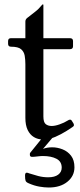

<svg xmlns="http://www.w3.org/2000/svg" viewBox="-20 -610 358 855"><path d="M307 -60.8Q309.2 -57 309.2 -52.8Q309.2 -47.8 302.2 -43.8L276.2 -26.8Q252.2 -11.8 226.1 -0.4Q200 11 170 11Q148.5 11 131 0.5Q113.5 -10 103.2 -31.2Q93 -52.5 93 -85V-323.8Q93 -344 90 -361.8Q87 -379.5 74 -390.8Q61 -402 29 -402Q16 -402 16 -415V-427Q16 -440 29 -440H93V-514Q93 -523.5 101 -530Q120.2 -545.5 136.4 -557.6Q152.5 -569.8 167 -588Q167.2 -590 170.2 -590H172.2Q173.2 -590 173.2 -587V-440H291.2Q305.2 -440 305.2 -427V-404Q305.2 -391 291.2 -391H173.2V-91.8Q173.2 -65.2 183.8 -57.1Q194.2 -49 210.2 -49Q225.2 -49 246 -56.4Q266.8 -63.8 280.8 -72.8Q283.8 -74.8 286.6 -76Q289.5 -77.2 291.5 -77.2Q297.5 -77.2 300.5 -71ZM182 -13.2Q185.5 -17.5 188.8 -19.9Q192 -22.2 197 -22.2H213Q225 -22.2 225 -14.2Q225 -10.2 221 -5.2L171.5 53Q189.5 46 212.5 46Q235.5 46 258.5 55Q281.5 64 296.5 83.5Q311.5 103 311.5 135Q311.5 174 280 199.5Q248.5 225 197.5 225Q177.5 225 155 221Q132.5 217 109.5 207Q96.5 202 94 195Q91.5 188 91.5 172Q91.5 159 99 159Q101.8 159 104.6 159.9Q107.5 160.8 109.2 161.8Q129 168.2 150.5 173.9Q172 179.5 194.8 179.5Q223.2 179.5 239 167.9Q254.8 156.2 254.8 136.5Q254.8 109 231.2 96.9Q207.8 84.8 171.2 84.8Q160.5 84.8 146.4 86.6Q132.2 88.5 122.5 88.5Q113 88.5 113 79.2Q113 76.5 113.1 74.1Q113.2 71.8 115 69.8Z"/></svg>

Font: Young Serif Light
Style: Regular
Weight: 300
Designer: Bastien Sozeau
Foundry: NBR — Bastien Sozeau
Version: Version 5.001